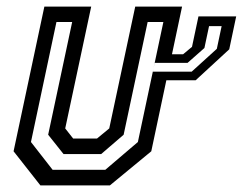

<svg xmlns="http://www.w3.org/2000/svg" viewBox="-20 -560 734 580"><path d="M139 -47H298L396.5 -131L473.5 -493.5H426L353.5 -153L285.5 -94.5H172L125.5 -153L198 -493.5H150.5L73.5 -131ZM611.5 -481 597.5 -415 546.5 -370H447.5L441.5 -343.5H559L635 -412.5L649.5 -481ZM579.5 -510.5H693.5L672.5 -411L571 -317.5H482.5L437 -103L312 0H102L21 -103L114 -540H255.5L177 -172L201 -141.5H273L310 -172L388.5 -540H530L499.5 -396H533L560 -418.5Z"/></svg>

Font: Tourney Thin Medium
Style: Italic
Weight: 500
Italic angle: -12°
Version: Version 1.015